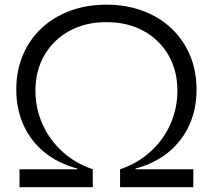

<svg xmlns="http://www.w3.org/2000/svg" viewBox="-20 -782 889 802"><path d="M303 -54.5V-78Q223.5 -99 166.2 -145.5Q109 -192 78.5 -259Q48 -326 48 -408Q48 -485.5 75 -550.5Q102 -615.5 152.2 -663Q202.5 -710.5 271.8 -736.5Q341 -762.5 424.5 -762.5Q508 -762.5 577.2 -736.5Q646.5 -710.5 696.5 -663Q746.5 -615.5 773.8 -550.5Q801 -485.5 801 -408Q801 -326 770.5 -259Q740 -192 682.8 -145.5Q625.5 -99 546 -78V-54.5L481.5 -75Q554.5 -99.5 608.5 -148.5Q662.5 -197.5 691.8 -263.5Q721 -329.5 721 -403.5Q721 -487.5 683.5 -552Q646 -616.5 579.2 -653Q512.5 -689.5 424.5 -689.5Q337 -689.5 270.2 -653Q203.5 -616.5 165.8 -552Q128 -487.5 128 -403.5Q128 -329.5 157.5 -263.5Q187 -197.5 240.8 -148.5Q294.5 -99.5 367.5 -75ZM61.5 0V-75H367.5V0ZM481.5 0V-75H787.5V0Z"/></svg>

Font: Hepta Slab
Style: Regular
Weight: 400
Designer: Michael LaGattuta
Foundry: Michael LaGattuta
Version: Version 1.100